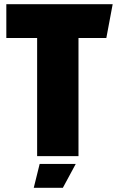

<svg xmlns="http://www.w3.org/2000/svg" viewBox="-20 -740 559 910"><path d="M484 -560H352V0H156V-560H10V-720H514ZM140 150 168 37H339L278 150Z"/></svg>

Font: Protest Strike
Style: Regular
Weight: 400
Designer: Octavio Pardo
Foundry: Ashler Design
Version: Version 2.005; ttfautohint (v1.8.4.7-5d5b)